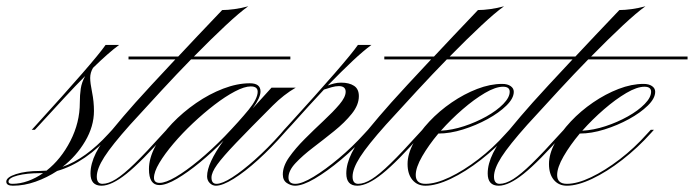

<svg xmlns="http://www.w3.org/2000/svg" viewBox="-101 -582 2208 611"><path d="M10 -169H0L12 -182Q104 -283 160.5 -348Q217 -413 235 -439H278Q244 -414 195 -366Q186 -351 186 -334Q186 -318 192 -288.5Q198 -259 198 -229Q198 -180 170 -132.5Q142 -85 98 -51Q172 -77 244 -156L256 -169H266L257 -159Q170 -63 81 -38Q49 -17 12.5 -4Q-24 9 -60 9Q-81 9 -81 -4Q-81 -18 -50 -28Q-19 -38 26 -38Q36 -38 47 -39Q93 -75 123 -133.5Q153 -192 153 -255Q153 -280 156 -300Q159 -320 170 -340Q140 -310 104 -271Q68 -232 23 -183ZM-74 -4Q-74 3 -62 3Q-37 3 -12 -6Q13 -15 36 -31Q32 -31 27 -31Q-16 -31 -45 -23.5Q-74 -16 -74 -4Z M313 -185Q255 -120 231 -82.5Q207 -45 207 -20Q207 3 225 3Q244 3 268 -12Q292 -27 327.5 -61.5Q363 -96 417 -156L429 -169H439L430 -159Q349 -67 301.5 -29Q254 9 222 9Q187 9 187 -30Q187 -91 256 -169Q275 -192 292 -212Q309 -232 330 -255.5Q351 -279 381.5 -312Q412 -345 457 -393H308V-402H466Q494 -432 528.5 -468.5Q563 -505 606 -550Q623 -550 645 -553Q667 -556 689 -562Q662 -543 617 -501Q572 -459 516 -402H823V-393H507Q462 -347 413 -294Q364 -241 313 -185Z M406 7Q373 7 373 -44Q373 -78 393 -116Q413 -154 447 -189.5Q481 -225 523 -254Q565 -283 609.5 -300Q654 -317 694 -317Q728 -317 728 -291Q728 -271 703 -237L763 -303H840Q802 -281 767 -246Q693 -172 650.5 -127.5Q608 -83 590 -58Q572 -33 572 -17Q572 3 588 3Q606 3 638 -17.5Q670 -38 710.5 -74Q751 -110 792 -156L803 -169H813L804 -159Q763 -112 720.5 -73.5Q678 -35 642.5 -13Q607 9 586 9Q575 9 566.5 0.5Q558 -8 558 -21Q558 -62 610 -134Q574 -97 535 -65Q496 -33 462 -13Q428 7 406 7ZM407 0Q426 0 458.5 -19Q491 -38 531.5 -71.5Q572 -105 614 -148Q661 -197 690 -232.5Q719 -268 719 -290Q719 -307 697 -307Q677 -307 646.5 -291Q616 -275 581.5 -248.5Q547 -222 513 -190Q479 -158 451 -125Q423 -92 406 -63.5Q389 -35 389 -16Q389 0 407 0Z M839 3Q860 3 897 -19.5Q934 -42 977 -78Q1020 -114 1058 -156L1070 -169H1080L1071 -159Q1030 -112 984.5 -74Q939 -36 900.5 -13.5Q862 9 838 9Q825 9 812 0.5Q799 -8 799 -27Q799 -53 819 -81.5Q839 -110 869 -140Q899 -170 929 -198Q959 -226 979 -249.5Q999 -273 999 -290Q999 -308 977 -308Q967 -308 954.5 -304.5Q942 -301 930 -297Q886 -250 826 -183L813 -169H803L815 -182Q907 -283 963.5 -348Q1020 -413 1038 -439H1081Q1055 -420 1021.5 -388.5Q988 -357 942 -310Q953 -314 963 -316.5Q973 -319 985 -319Q1010 -319 1025.5 -309Q1041 -299 1041 -276Q1041 -248 1018.5 -220Q996 -192 962.5 -165Q929 -138 895.5 -112.5Q862 -87 839.5 -63Q817 -39 817 -17Q817 3 839 3Z M1127 -185Q1069 -120 1045 -82.5Q1021 -45 1021 -20Q1021 3 1039 3Q1058 3 1082 -12Q1106 -27 1141.5 -61.5Q1177 -96 1231 -156L1243 -169H1253L1244 -159Q1163 -67 1115.5 -29Q1068 9 1036 9Q1001 9 1001 -30Q1001 -91 1070 -169Q1089 -192 1106 -212Q1123 -232 1144 -255.5Q1165 -279 1195.5 -312Q1226 -345 1271 -393H1122V-402H1280Q1308 -432 1342.5 -468.5Q1377 -505 1420 -550Q1437 -550 1459 -553Q1481 -556 1503 -562Q1476 -543 1431 -501Q1386 -459 1330 -402H1637V-393H1321Q1276 -347 1227 -294Q1178 -241 1127 -185Z M1253 3Q1286 3 1330 -18Q1374 -39 1421 -75Q1468 -111 1508 -156L1520 -169H1530L1521 -159Q1479 -112 1429.5 -73.5Q1380 -35 1333.5 -13Q1287 9 1253 9Q1227 9 1211.5 -9.5Q1196 -28 1196 -60Q1196 -92 1215 -127Q1234 -162 1265.5 -195.5Q1297 -229 1336.5 -256Q1376 -283 1417.5 -299Q1459 -315 1497 -315Q1514 -315 1524 -308Q1534 -301 1534 -290Q1534 -269 1510.5 -246Q1487 -223 1450.5 -203Q1414 -183 1372.5 -170Q1331 -157 1294 -157Q1263 -120 1242.5 -84.5Q1222 -49 1222 -25Q1222 3 1253 3ZM1500 -306Q1476 -306 1442 -286Q1408 -266 1371 -234Q1334 -202 1302 -166Q1338 -168 1376 -180.5Q1414 -193 1447 -211.5Q1480 -230 1500.5 -251Q1521 -272 1521 -290Q1521 -306 1500 -306Z M1577 -185Q1519 -120 1495 -82.5Q1471 -45 1471 -20Q1471 3 1489 3Q1508 3 1532 -12Q1556 -27 1591.5 -61.5Q1627 -96 1681 -156L1693 -169H1703L1694 -159Q1613 -67 1565.5 -29Q1518 9 1486 9Q1451 9 1451 -30Q1451 -91 1520 -169Q1539 -192 1556 -212Q1573 -232 1594 -255.5Q1615 -279 1645.5 -312Q1676 -345 1721 -393H1572V-402H1730Q1758 -432 1792.5 -468.5Q1827 -505 1870 -550Q1887 -550 1909 -553Q1931 -556 1953 -562Q1926 -543 1881 -501Q1836 -459 1780 -402H2087V-393H1771Q1726 -347 1677 -294Q1628 -241 1577 -185Z M1703 3Q1736 3 1780 -18Q1824 -39 1871 -75Q1918 -111 1958 -156L1970 -169H1980L1971 -159Q1929 -112 1879.5 -73.5Q1830 -35 1783.5 -13Q1737 9 1703 9Q1677 9 1661.5 -9.5Q1646 -28 1646 -60Q1646 -92 1665 -127Q1684 -162 1715.5 -195.5Q1747 -229 1786.5 -256Q1826 -283 1867.5 -299Q1909 -315 1947 -315Q1964 -315 1974 -308Q1984 -301 1984 -290Q1984 -269 1960.5 -246Q1937 -223 1900.5 -203Q1864 -183 1822.5 -170Q1781 -157 1744 -157Q1713 -120 1692.5 -84.5Q1672 -49 1672 -25Q1672 3 1703 3ZM1950 -306Q1926 -306 1892 -286Q1858 -266 1821 -234Q1784 -202 1752 -166Q1788 -168 1826 -180.5Q1864 -193 1897 -211.5Q1930 -230 1950.5 -251Q1971 -272 1971 -290Q1971 -306 1950 -306Z"/></svg>

Font: Ballet 16pt
Style: Regular
Weight: 400
Designer: Maximiliano R. Sproviero
Foundry: Omnibus-Type
Version: Version 1.100; ttfautohint (v1.8.3)